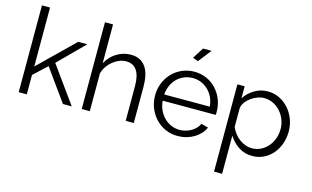

<svg xmlns="http://www.w3.org/2000/svg" viewBox="-107 -1038 2531 1560"><g transform="rotate(15 1158.5 -258.5)"><path d="M447 0 255 -267 143 -163V0H75V-730H143V-234L436 -520H513L300 -307L521 0Z M1043 0H975V-291Q975 -380 944.5 -424Q914 -468 855 -468Q826 -468 797.5 -456.5Q769 -445 744 -425Q719 -405 700.5 -378Q682 -351 673 -319V0H605V-730H673V-403Q704 -462 759 -496Q814 -530 878 -530Q923 -530 954 -513.5Q985 -497 1005 -467.5Q1025 -438 1034 -396.5Q1043 -355 1043 -305Z M1416 -620 1371 -637 1430 -730H1502ZM1413 10Q1356 10 1308.5 -11.5Q1261 -33 1226 -70.5Q1191 -108 1171.5 -157Q1152 -206 1152 -262Q1152 -317 1171.5 -365.5Q1191 -414 1225.5 -450.5Q1260 -487 1308 -508.5Q1356 -530 1412 -530Q1469 -530 1516.5 -508.5Q1564 -487 1598 -450Q1632 -413 1651 -365Q1670 -317 1670 -263Q1670 -255 1670 -247Q1670 -239 1669 -236H1223Q1226 -194 1242.5 -158.5Q1259 -123 1285 -97Q1311 -71 1344.5 -56.5Q1378 -42 1416 -42Q1441 -42 1466 -49Q1491 -56 1512 -68Q1533 -80 1550 -97.5Q1567 -115 1576 -136L1635 -120Q1623 -91 1601 -67.5Q1579 -44 1550 -26.5Q1521 -9 1486 0.5Q1451 10 1413 10ZM1605 -288Q1602 -330 1585.5 -364.5Q1569 -399 1543.5 -424Q1518 -449 1484.5 -463Q1451 -477 1413 -477Q1375 -477 1341 -463Q1307 -449 1281.5 -424Q1256 -399 1240.5 -364Q1225 -329 1222 -288Z M2041 10Q1975 10 1924.5 -23.5Q1874 -57 1843 -108V213H1775V-521H1836V-420Q1868 -469 1919 -499.5Q1970 -530 2030 -530Q2084 -530 2129 -507.5Q2174 -485 2207 -447.5Q2240 -410 2258.5 -361Q2277 -312 2277 -260Q2277 -205 2260 -156Q2243 -107 2211.5 -70Q2180 -33 2136.5 -11.5Q2093 10 2041 10ZM2022 -50Q2064 -50 2098.5 -68Q2133 -86 2157.5 -115.5Q2182 -145 2195 -182.5Q2208 -220 2208 -260Q2208 -302 2193 -340Q2178 -378 2152 -407Q2126 -436 2090.5 -453Q2055 -470 2014 -470Q1988 -470 1959.5 -459.5Q1931 -449 1906.5 -431.5Q1882 -414 1864.5 -390.5Q1847 -367 1843 -341V-181Q1855 -153 1873.5 -129Q1892 -105 1915.5 -87.5Q1939 -70 1966 -60Q1993 -50 2022 -50Z"/></g></svg>

Font: Boldmen
Style: Regular
Weight: 400
Designer: Matt McInerney, Pablo Impallari, Rodrigo Fuenzalida
Foundry: LIVING CONCEPT
Version: Version 1.000